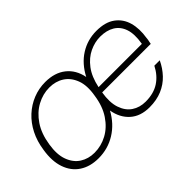

<svg xmlns="http://www.w3.org/2000/svg" viewBox="-76 -825 1132 1132"><g transform="rotate(-45 490.0 -258.5)"><path d="M242 12Q172 12 123.5 -20Q75 -52 54.5 -111.5Q34 -171 47 -252Q56 -316 82 -367Q108 -418 147 -454Q186 -490 234.5 -509.5Q283 -529 337 -529Q415 -529 465 -489.5Q515 -450 529 -379Q567 -452 628 -490.5Q689 -529 763 -529Q837 -529 880.5 -497Q924 -465 939 -411.5Q954 -358 943 -290Q943 -283 941.5 -276Q940 -269 938.5 -262Q937 -255 936 -248H531Q519 -175 535.5 -126Q552 -77 588.5 -52.5Q625 -28 674 -28Q741 -28 786.5 -57.5Q832 -87 860 -142H905Q884 -97 851 -62Q818 -27 772 -7.5Q726 12 667 12Q592 12 546 -29Q500 -70 488 -140Q449 -68 384.5 -28Q320 12 242 12ZM248 -28Q304 -28 354 -55Q404 -82 439.5 -135Q475 -188 486 -265Q499 -340 480 -389.5Q461 -439 422 -464Q383 -489 331 -489Q277 -489 227 -462Q177 -435 141.5 -382.5Q106 -330 94 -252Q82 -178 100.5 -128Q119 -78 158 -53Q197 -28 248 -28ZM538 -285H899Q911 -356 896 -400.5Q881 -445 844.5 -467Q808 -489 755 -489Q710 -489 665.5 -468Q621 -447 587 -402Q553 -357 538 -285Z"/></g></svg>

Font: DM Sans 11pt ExtraLight
Style: Italic
Weight: 250
Italic angle: -10°
Version: Version 4.004;gftools[0.9.30]